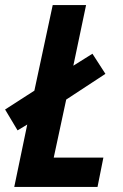

<svg xmlns="http://www.w3.org/2000/svg" viewBox="-39 -734 483 754"><path d="M17 0 68 -245 30 -222 -19 -304 96 -378 168 -714H299L249 -476L324 -523L375 -444L221 -343L172 -115H367L344 0Z"/></svg>

Font: Noto Sans Condensed
Style: Bold Italic
Weight: 700
Width: 3
Italic angle: -12°
Designer: Monotype Design Team
Foundry: Monotype Imaging Inc.
Version: Version 2.013; ttfautohint (v1.8.4.7-5d5b)